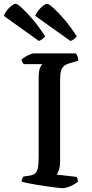

<svg xmlns="http://www.w3.org/2000/svg" viewBox="-59 -983 482 1003"><path d="M267 0Q260 0 238.5 -2.5Q217 -5 189.5 -9Q162 -13 134 -17.5Q106 -22 84.5 -26.5Q63 -31 54 -34Q54 -42 57 -49.5Q60 -57 64 -61L93 -65Q113 -68 123.5 -76Q134 -84 138.5 -105Q143 -126 143 -166V-570Q143 -617 151.5 -632Q160 -647 162 -648H65Q63 -652 59 -656.5Q55 -661 53 -671Q59 -678 71.5 -685.5Q84 -693 97 -698.5Q110 -704 116 -704H337Q342 -699 346 -688.5Q350 -678 350 -666L306 -653Q285 -647 274 -637Q263 -627 259 -610.5Q255 -594 255 -567V-139Q255 -114 249 -96Q243 -78 237 -71L341 -59Q343 -57 345.5 -49Q348 -41 348 -34Q333 -21 309 -10.5Q285 0 267 0ZM144 -769 -39 -900Q-34 -915 -22.5 -929.5Q-11 -944 2 -953.5Q15 -963 22 -963Q32 -963 56 -941Q80 -919 112.5 -881Q145 -843 177 -793Q173 -787 164 -780Q155 -773 144 -769ZM309 -769 125 -900Q130 -914 141.5 -928.5Q153 -943 166 -953Q179 -963 187 -963Q196 -963 220.5 -941Q245 -919 277.5 -881Q310 -843 342 -793Q338 -787 328 -779Q318 -771 309 -769Z"/></svg>

Font: Texturina Medium 12pt Medium
Style: Regular
Weight: 500
Version: Version 1.002